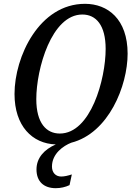

<svg xmlns="http://www.w3.org/2000/svg" viewBox="-20 -745 698 1005"><path d="M272 240C298 240 323 234 344 224L356 168C334 175 317 179 300 179C272 179 252 159 252 127C252 59 312 18 353 2C549 -48 648 -296 648 -464C648 -645 544 -725 425 -725C185 -725 56 -448 56 -253C56 -85 149 7 272 11C212 37 171 81 171 142C171 205 209 240 272 240ZM293 -46C223 -46 170 -100 170 -226C170 -385 250 -669 411 -669C483 -669 533 -613 533 -489C533 -330 455 -46 293 -46Z"/></svg>

Font: Noto Serif Condensed Medium
Style: Italic
Weight: 500
Width: 3
Italic angle: -12°
Designer: Monotype Design Team
Foundry: Monotype Imaging Inc.
Version: Version 2.013